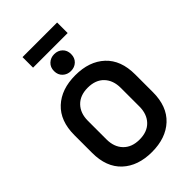

<svg xmlns="http://www.w3.org/2000/svg" viewBox="-305 -1161 1287 1287"><g transform="rotate(-45 338.0 -518.0)"><path d="M338 14Q206 14 128 -58.5Q50 -131 50 -266V-434Q50 -569 128 -641.5Q206 -714 338 -714Q470 -714 548 -641.5Q626 -569 626 -434V-266Q626 -131 548 -58.5Q470 14 338 14ZM338 -104Q412 -104 453 -147Q494 -190 494 -262V-438Q494 -510 453 -553Q412 -596 338 -596Q265 -596 223.5 -553Q182 -510 182 -438V-262Q182 -190 223.5 -147Q265 -104 338 -104ZM338 -754Q304 -754 280.5 -776Q257 -798 257 -834Q257 -870 280.5 -892Q304 -914 338 -914Q373 -914 396 -892Q419 -870 419 -834Q419 -798 396 -776Q373 -754 338 -754ZM502 -950H174V-1050H502Z"/></g></svg>

Font: Space Grotesk Variable Light
Style: Regular
Weight: 300
Designer: Florian Karsten
Foundry: Florian Karsten
Version: Version 2.000